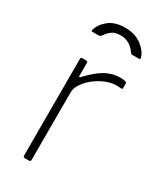

<svg xmlns="http://www.w3.org/2000/svg" viewBox="-191 -816 738 882"><g transform="rotate(30 178.0 -375.0)"><path d="M91 -9V-521Q91 -530 99 -530H120Q128 -530 128 -522V-454Q128 -449 130 -448Q132 -447 136 -451Q181 -499 217.5 -519.5Q254 -540 295 -540Q330 -540 330 -530V-504Q330 -499 325 -499Q322 -499 315.5 -499.5Q309 -500 295 -500Q263 -500 224 -480Q185 -460 158 -428.5Q131 -397 131 -365V-9Q131 0 122 0H100Q91 0 91 -9ZM289 -658Q284 -658 280 -664Q250 -709 200 -709Q171 -709 156 -698Q141 -687 134 -677Q127 -667 125 -665Q122 -662 119.5 -660Q117 -658 113 -658H78Q71 -658 74 -666Q83 -699 115 -724.5Q147 -750 200 -750Q254 -750 288.5 -723.5Q323 -697 331 -667Q332 -665 332 -662Q332 -658 324 -658Z"/></g></svg>

Font: Libre Franklin Thin
Style: Regular
Weight: 250
Designer: Pablo Impallari, Rodrigo Fuenzalida
Foundry: Impallari Type
Version: Version 1.002; ttfautohint (v1.5)